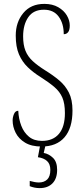

<svg xmlns="http://www.w3.org/2000/svg" viewBox="-20 -744 433 988"><path d="M194 10Q142 10 109 -10Q76 -30 60.5 -61Q45 -92 45 -124Q45 -141 52 -157.5Q59 -174 74 -174Q76 -132 89.5 -97Q103 -62 129 -40.5Q155 -19 196 -19Q253 -19 283.5 -55.5Q314 -92 314 -162Q314 -211 301 -241.5Q288 -272 260 -296Q232 -320 188 -348Q151 -371 122.5 -398.5Q94 -426 77.5 -464.5Q61 -503 61 -561Q61 -630 100 -677Q139 -724 208 -724Q250 -724 279.5 -707Q309 -690 324 -664.5Q339 -639 339 -613Q339 -589 330.5 -578.5Q322 -568 308 -568Q308 -623 282 -658.5Q256 -694 206 -694Q152 -694 125.5 -655.5Q99 -617 99 -557Q99 -513 111 -483Q123 -453 148.5 -429.5Q174 -406 214 -381Q253 -357 284.5 -330.5Q316 -304 334.5 -267.5Q353 -231 353 -175Q353 -85 312 -37.5Q271 10 194 10ZM184 224Q158 224 133 214V187Q161 195 180 195Q207 195 223 179.5Q239 164 239 130Q239 100 222 84.5Q205 69 175 65L189 -9H217L205 43Q232 48 253 68.5Q274 89 274 130Q274 175 250 199.5Q226 224 184 224Z"/></svg>

Font: Noto Serif Tamil ExtraCondensed ExtraLight
Style: Italic
Weight: 200
Width: 2
Italic angle: -12°
Designer: Indian Type Foundry, Tom Grace, and the Monotype Design Team
Foundry: Monotype Imaging Inc.
Version: Version 2.003; ttfautohint (v1.8.4.7-5d5b)